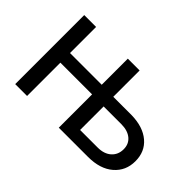

<svg xmlns="http://www.w3.org/2000/svg" viewBox="-89 -783 1039 1039"><g transform="rotate(45 430.5 -264.0)"><path d="M167 -328.6H409.7V-528.3H500V-326.7H641.6Q729.5 -324.7 780.5 -281.5Q831.5 -238.3 831.5 -165Q831.5 -91.3 778.6 -45.7Q725.6 0 633.3 0H409.7V-254.9H167V0H76.2V-528.3H167ZM500 -252.9V-72.8H634.3Q683.6 -72.8 712.2 -98.4Q740.7 -124 740.7 -166Q740.7 -205.6 712.9 -229Q685.1 -252.4 636.7 -252.9Z"/></g></svg>

Font: Mardoto
Style: Regular
Weight: 400
Designer: Christian Robertson, Vahan Hovhannisyan
Foundry: Google
Version: Version 1.000